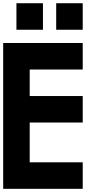

<svg xmlns="http://www.w3.org/2000/svg" viewBox="-20 -1187 623 1207"><path d="M0 0V-916.7H500V-750H166.7V-583.3H500V-416.7H166.7V-166.7H500V0ZM83.3 -1000V-1166.7H250V-1000ZM333.3 -1000V-1166.7H500V-1000Z"/></svg>

Font: Galmuri11 Bold
Style: Regular
Weight: 700
Designer: Lee Minseo (quiple)
Version: Version 2.397;hotconv 1.1.1;makeotfexe 2.6.0 DEVELOPMENT